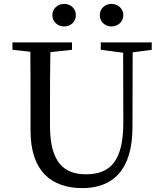

<svg xmlns="http://www.w3.org/2000/svg" viewBox="-20 -951 838 987"><path d="M553 -815C586 -815 614 -839 614 -873C614 -907 586 -931 553 -931C520 -931 493 -907 493 -873C493 -839 520 -815 553 -815ZM310 -815C343 -815 370 -839 370 -873C370 -907 343 -931 310 -931C277 -931 249 -907 249 -873C249 -839 277 -815 310 -815ZM760 -733H498V-695L613 -680L614 -323C614 -127 550 -55 422 -55C309 -55 237 -116 237 -304V-394C237 -492 237 -588 239 -683L350 -695V-733H44V-695L136 -685C137 -589 137 -491 137 -394V-279C137 -70 245 16 404 16C555 16 661 -72 661 -297L662 -682L760 -695Z"/></svg>

Font: Noto Serif CJK JP Medium
Style: Regular
Weight: 500
Designer: Ryoko NISHIZUKA 西塚涼子 (kana & ideographs); Frank Grießhammer (Latin, Greek & Cyrillic); Wenlong ZHANG 张文龙 (bopomofo); San
Foundry: Adobe Systems Incorporated
Version: Version 1.000;PS 1;hotconv 16.6.53;makeotf.lib2.5.65590